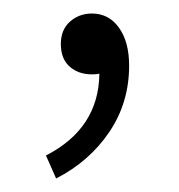

<svg xmlns="http://www.w3.org/2000/svg" viewBox="-20 -106 265 284"><path d="M116 -86Q141 -86 156 -65Q171 -44 171 -9Q171 46 141.5 89.5Q112 133 63 158L48 124Q126 84 127 3Q123 4 116 4Q96 4 83 -7.5Q70 -19 70 -41Q70 -62 83.5 -74Q97 -86 116 -86Z"/></svg>

Font: Assistant Light
Style: Regular
Weight: 300
Designer: Hebrew By Ben Nathan, Latin by Paul Hunt
Version: Version 2.001;PS 002.001;hotconv 1.0.88;makeotf.lib2.5.64775